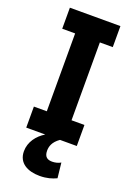

<svg xmlns="http://www.w3.org/2000/svg" viewBox="-162 -710 675 978"><g transform="rotate(20 175.5 -221.0)"><path d="M277 188 268 106C255 114 237 118 222 118C198 118 179 109 179 74C179 52 186 25 222 0H313V-114H243V-536H313V-650H39V-536H109V-114H39V0H142C101 25 69 66 69 117C69 181 122 208 187 208C225 208 254 199 277 188Z"/></g></svg>

Font: Zilla Slab Bold
Style: Regular
Weight: 700
Designer: Typotheque.com
Foundry: Typotheque type foundry
Version: Version 1.3; 2018